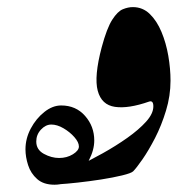

<svg xmlns="http://www.w3.org/2000/svg" viewBox="-20 -504 541 530"><path d="M346.7 -484.4Q374 -484.4 393.6 -465.3Q413.1 -446.3 425.8 -415.8Q438.5 -385.3 444.6 -349.9Q450.7 -314.5 450.7 -281.2Q450.7 -239.3 438.2 -198.5Q425.8 -157.7 408 -123Q390.1 -88.4 373.3 -64.2Q356.4 -40 347.7 -31.2Q342.3 -25.9 317.1 -19.8Q292 -13.7 258.8 -8.5Q225.6 -3.4 194.6 0Q163.6 3.4 146 4.4Q138.2 4.9 133.8 -5.6Q129.4 -16.1 137.2 -19.5Q159.7 -28.8 193.4 -44.7Q227.1 -60.5 263.4 -80.8Q299.8 -101.1 331.5 -123.5Q363.3 -146 383.3 -168.2Q403.3 -190.4 403.3 -210.4Q403.3 -227.5 391.6 -223.6Q334.5 -203.6 297.4 -209Q260.3 -214.4 249.8 -253.4Q239.3 -292.5 260.7 -373.5Q274.9 -426.3 289.8 -449.5Q304.7 -472.7 319.1 -478.5Q333.5 -484.4 346.7 -484.4ZM148.9 -212.9Q189.5 -212.9 214.8 -184.1Q240.2 -155.3 240.2 -116.2Q240.2 -90.3 225.6 -61.8Q210.9 -33.2 186 -13.7Q161.1 5.9 130.4 5.9Q100.1 5.9 82.5 -9.8Q64.9 -25.4 57.6 -48.1Q50.3 -70.8 50.3 -91.8Q50.3 -121.6 64.9 -149.2Q79.6 -176.8 102.3 -194.8Q125 -212.9 148.9 -212.9ZM121.6 -160.2Q106 -160.2 93 -146.2Q80.1 -132.3 80.1 -113.3Q80.1 -90.8 101.1 -79.3Q122.1 -67.9 143.1 -67.9Q164.6 -67.9 181.2 -78.1Q197.8 -88.4 197.8 -99.6Q197.8 -111.3 185.3 -125.5Q172.9 -139.6 155.3 -149.9Q137.7 -160.2 121.6 -160.2Z"/></svg>

Font: Awami Nastaliq
Style: Regular
Weight: 400
Designer: Peter Martin, SIL International
Foundry: SIL International
Version: Version 3.100